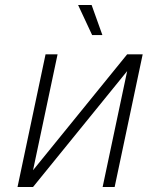

<svg xmlns="http://www.w3.org/2000/svg" viewBox="-20 -747 640 767"><path d="M50 0 162 -530H210L112 -67L488 -530H550L438 0H390L488 -463L112 0ZM348 -607 292 -727H346L389 -607Z"/></svg>

Font: Geist Mono ExtraLight
Style: Italic
Weight: 200
Italic angle: -12°
Monospace: yes
Designer: Basement.studio, Andrés Briganti, Mateo Zaragoza
Foundry: Basement.studio, Vercel, Andrés Briganti, Guido Ferreyra, Mateo Zaragoza
Version: Version 1.500; ttfautohint (v1.8.4.7-5d5b)